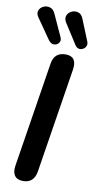

<svg xmlns="http://www.w3.org/2000/svg" viewBox="-104 -997 528 1048"><g transform="rotate(10 160.0 -472.5)"><path d="M104 8Q71 8 57 -12Q43 -32 49 -68L141 -649Q151 -713 214 -713Q279 -713 267 -637L175 -57Q164 8 104 8ZM257 -773 186 -884Q173 -905 180 -922.5Q187 -940 204.5 -948Q222 -956 240.5 -951Q259 -946 269 -922L317 -804Q325 -785 314.5 -771Q304 -757 286.5 -755.5Q269 -754 257 -773ZM110 -774 32 -886Q18 -906 24.5 -923Q31 -940 48.5 -948Q66 -956 85 -950.5Q104 -945 114 -922L169 -802Q178 -783 168 -769.5Q158 -756 141 -755.5Q124 -755 110 -774Z"/></g></svg>

Font: Nunito
Style: Bold Italic
Weight: 700
Italic angle: -9°
Designer: Vernon Adams
Foundry: Vernon Adams
Version: Version 3.601; ttfautohint (v1.8.2.53-6de2)